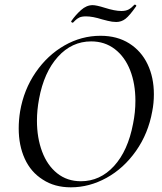

<svg xmlns="http://www.w3.org/2000/svg" viewBox="-20 -789 692 821"><path d="M163 -21Q112 -53 86 -110Q60 -167 60 -240Q60 -276 66 -313Q82 -406 132.5 -479.5Q183 -553 255.5 -594.5Q328 -636 410 -636Q481 -636 532.5 -603.5Q584 -571 611 -514.5Q638 -458 638 -386Q638 -348 631 -313Q614 -218 561.5 -143.5Q509 -69 435.5 -28.5Q362 12 283 12Q213 12 163 -21ZM160 -141Q182 -82 224.5 -48Q267 -14 326 -14Q408 -14 467.5 -79Q527 -144 549 -260Q559 -309 559 -358Q559 -431 536.5 -488.5Q514 -546 471 -579Q428 -612 370 -612Q287 -612 227.5 -546Q168 -480 147 -366Q138 -318 138 -273Q138 -200 160 -141ZM285 -699Q303 -725 326.5 -746Q350 -767 376 -767Q392 -767 427 -756Q471 -742 499 -742Q518 -742 530 -748.5Q542 -755 555 -769H557Q560 -769 562 -766.5Q564 -764 562 -762Q534 -722 516.5 -708.5Q499 -695 477 -695Q460 -695 440.5 -700Q421 -705 417 -706Q376 -719 348 -719Q329 -719 319 -714Q309 -709 302 -702L292 -692H291Q288 -692 285.5 -694.5Q283 -697 285 -699Z"/></svg>

Font: CormorantInfant-MediumItalic
Style: Italic
Weight: 500
Italic angle: -10°
Designer: Christian Thalmann (Catharsis Fonts)
Foundry: Catharsis Fonts
Version: Version 3.303